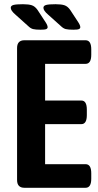

<svg xmlns="http://www.w3.org/2000/svg" viewBox="-20 -891 466 911"><path d="M96 0Q61 0 61 -37V-663Q61 -700 96 -700H386Q413 -700 413 -657V-631Q413 -588 386 -588H194V-414H366Q392 -414 392 -371V-345Q392 -302 366 -302H194V-112H386Q413 -112 413 -69V-43Q413 0 386 0ZM173 -750Q149 -750 137 -753Q125 -756 113 -768L55 -820Q41 -832 36 -840Q31 -848 31 -854Q31 -864 44 -867.5Q57 -871 89 -871Q116 -871 131 -866Q146 -861 158 -844L196 -786Q206 -771 206 -762Q206 -756 199.5 -753Q193 -750 173 -750ZM328 -750Q304 -750 292 -753Q280 -756 268 -768L210 -820Q196 -832 191 -840Q186 -848 186 -854Q186 -864 199 -867.5Q212 -871 244 -871Q271 -871 286 -866Q301 -861 313 -844L351 -786Q361 -771 361 -762Q361 -756 354.5 -753Q348 -750 328 -750Z"/></svg>

Font: Asap Condensed SemiBold
Style: Regular
Weight: 600
Width: 3
Designer: Pablo Cosgaya
Foundry: Omnibus-Type
Version: Version 3.001; ttfautohint (v1.8.4.7-5d5b)